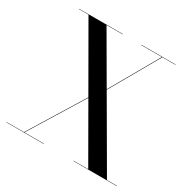

<svg xmlns="http://www.w3.org/2000/svg" viewBox="-166 -909 1061 1069"><g transform="rotate(30 364.5 -375.0)"><path d="M10 -2V0H249.5V-2H124.5L336.5 -346.5L534.5 -2H439.5V0H719.5V-2H655L402.5 -436.5L580.5 -748H664.5V-750H445V-748H577.5L401 -439L221.5 -748H324.5V-750H44.5V-748H105.5L335 -349L121.5 -2Z"/></g></svg>

Font: Bodoni* 96pt
Style: Regular
Weight: 400
Version: Version 2.3